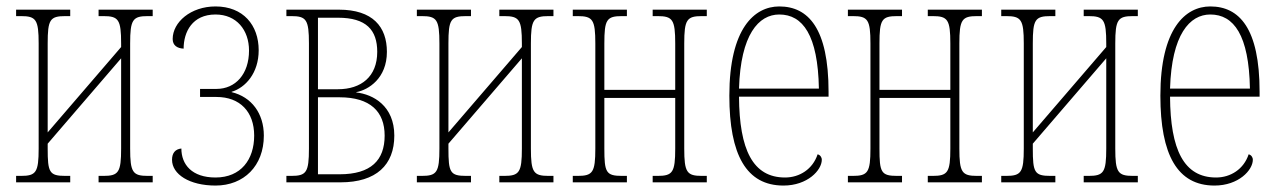

<svg xmlns="http://www.w3.org/2000/svg" viewBox="-20 -566 3960 596"><path d="M30 0H198V-20H183C133 -20 128 -31 128 -105V-120L356 -385V-105C356 -31 348 -20 301 -20H286V0H454V-20H439C392 -20 384 -31 384 -105V-431C384 -505 392 -516 439 -516H454V-536H286V-516H301C348 -516 356 -505 356 -431V-420L128 -155V-431C128 -505 135 -516 183 -516H198V-536H30V-516H45C92 -516 100 -505 100 -431V-105C100 -31 92 -20 45 -20H30Z M649 10C737 10 799 -51 799 -145C799 -214 761 -265 699 -280V-281C742 -294 783 -339 783 -410C783 -488 735 -546 649 -546C572 -546 516 -497 516 -445C516 -425 530 -416 550 -415C550 -467 577 -521 649 -521C714 -521 753 -473 753 -409C753 -336 711 -290 652 -290H601V-265H652C725 -265 769 -219 769 -145C769 -71 728 -15 649 -15C576 -15 543 -55 543 -105C524 -103 514 -91 514 -70C514 -25 568 10 649 10Z M869 0H1037C1148 0 1204 -54 1204 -145C1204 -237 1139 -273 1086 -279V-280C1124 -287 1181 -323 1181 -405C1181 -483 1137 -536 1032 -536H869V-516H884C931 -516 939 -505 939 -431V-105C939 -31 931 -20 884 -20H869ZM967 -289V-511H1029C1117 -511 1151 -473 1151 -405C1151 -328 1101 -289 1029 -289ZM967 -25V-264H1034C1129 -264 1174 -220 1174 -145C1174 -69 1132 -25 1034 -25Z M1274 0H1442V-20H1427C1377 -20 1372 -31 1372 -105V-120L1600 -385V-105C1600 -31 1592 -20 1545 -20H1530V0H1698V-20H1683C1636 -20 1628 -31 1628 -105V-431C1628 -505 1636 -516 1683 -516H1698V-536H1530V-516H1545C1592 -516 1600 -505 1600 -431V-420L1372 -155V-431C1372 -505 1379 -516 1427 -516H1442V-536H1274V-516H1289C1336 -516 1344 -505 1344 -431V-105C1344 -31 1336 -20 1289 -20H1274Z M1758 0H1926V-20H1911C1861 -20 1856 -31 1856 -105V-262H2076V-105C2076 -31 2068 -20 2021 -20H2006V0H2174V-20H2159C2112 -20 2104 -31 2104 -105V-431C2104 -505 2112 -516 2159 -516H2174V-536H2006V-516H2021C2068 -516 2076 -505 2076 -431V-287H1856V-431C1856 -505 1863 -516 1911 -516H1926V-536H1758V-516H1773C1820 -516 1828 -505 1828 -431V-105C1828 -31 1820 -20 1773 -20H1758Z M2412 10C2487 10 2531 -38 2531 -70C2531 -78 2526 -85 2518 -87C2503 -41 2462 -15 2417 -15C2317 -15 2275 -101 2274 -266H2552V-281C2552 -478 2489 -546 2399 -546C2322 -546 2244 -478 2244 -269C2244 -85 2297 10 2412 10ZM2522 -291H2274C2279 -459 2335 -521 2399 -521C2472 -521 2519 -457 2522 -291Z M2612 0H2780V-20H2765C2715 -20 2710 -31 2710 -105V-262H2930V-105C2930 -31 2922 -20 2875 -20H2860V0H3028V-20H3013C2966 -20 2958 -31 2958 -105V-431C2958 -505 2966 -516 3013 -516H3028V-536H2860V-516H2875C2922 -516 2930 -505 2930 -431V-287H2710V-431C2710 -505 2717 -516 2765 -516H2780V-536H2612V-516H2627C2674 -516 2682 -505 2682 -431V-105C2682 -31 2674 -20 2627 -20H2612Z M3088 0H3256V-20H3241C3191 -20 3186 -31 3186 -105V-120L3414 -385V-105C3414 -31 3406 -20 3359 -20H3344V0H3512V-20H3497C3450 -20 3442 -31 3442 -105V-431C3442 -505 3450 -516 3497 -516H3512V-536H3344V-516H3359C3406 -516 3414 -505 3414 -431V-420L3186 -155V-431C3186 -505 3193 -516 3241 -516H3256V-536H3088V-516H3103C3150 -516 3158 -505 3158 -431V-105C3158 -31 3150 -20 3103 -20H3088Z M3750 10C3825 10 3869 -38 3869 -70C3869 -78 3864 -85 3856 -87C3841 -41 3800 -15 3755 -15C3655 -15 3613 -101 3612 -266H3890V-281C3890 -478 3827 -546 3737 -546C3660 -546 3582 -478 3582 -269C3582 -85 3635 10 3750 10ZM3860 -291H3612C3617 -459 3673 -521 3737 -521C3810 -521 3857 -457 3860 -291Z"/></svg>

Font: Noto Serif ExtraCondensed Thin
Style: Regular
Weight: 100
Width: 2
Designer: Monotype Design Team
Foundry: Monotype Imaging Inc.
Version: Version 2.013